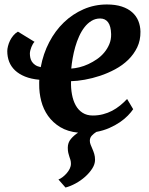

<svg xmlns="http://www.w3.org/2000/svg" viewBox="-20 -588 671 863"><path d="M156.2 -210Q156.2 -214.8 156.2 -219.7Q156.2 -224.6 156.7 -229.5Q119.6 -232.9 92.5 -243.9Q65.4 -254.9 47.6 -271.7Q29.8 -288.6 21.2 -310.5Q12.7 -332.5 12.7 -358.4Q12.7 -368.2 15.9 -380.6Q19 -393.1 24.9 -405.3Q30.8 -417.5 39.8 -428.2Q48.8 -439 60.5 -445.8L135.3 -399.9Q131.3 -396.5 127.7 -390.1Q124 -383.8 121.1 -376.5Q118.2 -369.1 116.2 -361.3Q114.3 -353.5 114.3 -347.7Q114.3 -338.9 116 -329.6Q117.7 -320.3 122.8 -311.8Q127.9 -303.2 137.5 -296.4Q147 -289.6 163.1 -286.1Q174.3 -346.7 201.2 -398.2Q228 -449.7 267.1 -487.3Q306.2 -524.9 355.5 -546.4Q404.8 -567.9 460.4 -567.9Q499 -567.9 527.3 -558.6Q555.7 -549.3 574.2 -532.7Q592.8 -516.1 601.8 -493.9Q610.8 -471.7 611.3 -445.8Q611.8 -406.7 596.7 -375.2Q581.5 -343.8 556.2 -319.1Q530.8 -294.4 497.6 -276.6Q464.4 -258.8 429.7 -247.3Q395 -235.8 360.8 -229.7Q326.7 -223.6 299.3 -223.1Q298.3 -191.4 303.5 -163.6Q308.6 -135.7 320.3 -114.5Q332 -93.3 351.1 -81.1Q370.1 -68.8 397 -68.8Q421.4 -68.8 443.1 -74.5Q464.8 -80.1 483.9 -90.1Q502.9 -100.1 519.8 -113.8Q536.6 -127.4 551.3 -143.1L578.6 -97.2Q569.8 -84 554.9 -68.6Q540 -53.2 519 -38.8Q498 -24.4 471.4 -12.7Q444.8 -1 413.1 4.9Q401.4 12.2 392.6 21.7Q383.8 31.2 383.8 44.9Q383.8 53.7 387.5 62.7Q391.1 71.8 395.5 81.8Q399.9 91.8 403.6 103.8Q407.2 115.7 407.2 130.4Q407.2 149.9 394.5 169.7Q381.8 189.5 362.3 206.8Q342.8 224.1 319.3 236.8Q295.9 249.5 274.4 254.9L242.7 218.8Q252 215.3 261.7 207.8Q271.5 200.2 279.8 190.7Q288.1 181.2 293.5 170.2Q298.8 159.2 298.8 147.9Q298.8 138.2 296.6 130.9Q294.4 123.5 291.7 116Q289.1 108.4 286.9 98.9Q284.7 89.4 284.7 75.7Q284.7 53.2 298.6 36.6Q312.5 20 331.1 8.3Q283.7 3.4 250.5 -16.8Q217.3 -37.1 196 -67.1Q174.8 -97.2 165.3 -134Q155.8 -170.9 156.2 -210ZM300.3 -279.8Q316.9 -280.8 336.9 -285.6Q356.9 -290.5 377 -299.8Q397 -309.1 415.8 -322Q434.6 -335 448.7 -352.1Q462.9 -369.1 471.4 -389.6Q480 -410.2 479.5 -434.6Q478.5 -470.7 465.8 -487.8Q453.1 -504.9 430.2 -504.9Q408.7 -504.9 391.1 -494.1Q373.5 -483.4 359.9 -465.8Q346.2 -448.2 335.7 -425Q325.2 -401.9 318.1 -376.7Q311 -351.6 306.6 -326.4Q302.2 -301.3 300.3 -279.8Z"/></svg>

Font: Merriweather Bold
Style: Italic
Weight: 700
Italic angle: -7°
Designer: Eben Sorkin ( eben@eyebytes.com )
Foundry: Eben Sorkin ( eben@eyebytes.com )
Version: Version 1.5; ttfautohint (v0.97) -l 13 -r 13 -G 200 -x 24 -f